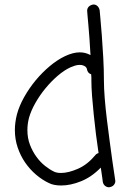

<svg xmlns="http://www.w3.org/2000/svg" viewBox="-20 -793 568 838"><path d="M395.5 -115.2Q400.4 -122.1 410.2 -125Q404.3 -163.1 398.9 -206.5Q393.6 -250 389.2 -292.5Q384.8 -335 381.8 -373.5Q378.9 -412.1 378.9 -440.4Q378.9 -447.3 378.9 -454.1Q378.9 -460.9 377.9 -468.8Q362.3 -473.6 359.4 -491.2Q359.4 -493.2 356.9 -497.6Q354.5 -502 346.7 -505.9Q338.9 -509.8 328.1 -509.8Q317.4 -509.8 306.6 -506.3Q295.9 -502.9 287.1 -499Q259.8 -486.3 231.4 -461.9Q203.1 -437.5 178.2 -407.2Q153.3 -377 134.3 -343.3Q115.2 -309.6 106.4 -278.3Q99.6 -252 99.6 -224.6Q99.6 -190.4 110.8 -161.1Q122.1 -131.8 139.2 -108.4Q156.2 -85 176.8 -68.8Q197.3 -52.7 215.8 -43.9Q227.5 -38.1 246.1 -38.1Q278.3 -38.1 319.8 -56.2Q361.3 -74.2 395.5 -115.2ZM433.6 -440.4Q433.6 -409.2 437 -365.2Q440.4 -321.3 446.3 -273.4Q452.1 -225.6 458.5 -178.2Q464.8 -130.9 470.2 -92.3Q475.6 -53.7 479.5 -29.3Q483.4 -4.9 483.4 -2.9Q483.4 6.8 476.6 14.6Q469.7 22.5 456.1 24.4Q446.3 24.4 438.5 18.1Q430.7 11.7 428.7 1Q428.7 -1 426.3 -17.6Q423.8 -34.2 419.9 -61.5Q379.9 -20.5 334 -2Q288.1 16.6 247.1 16.6Q213.9 16.6 193.4 5.9Q164.1 -7.8 137.2 -30.8Q110.4 -53.7 89.8 -83.5Q69.3 -113.3 57.1 -149.4Q44.9 -185.5 44.9 -225.6Q44.9 -257.8 53.7 -293Q63.5 -330.1 85.4 -369.1Q107.4 -408.2 135.7 -442.4Q164.1 -476.6 197.3 -504.4Q230.5 -532.2 263.7 -547.9Q298.8 -564.5 328.1 -564.5Q339.8 -564.5 350.6 -562Q361.3 -559.6 375 -552.7Q373 -588.9 370.6 -623Q368.2 -657.2 365.7 -684.1Q363.3 -710.9 361.8 -727.5Q360.4 -744.1 360.4 -746.1Q360.4 -756.8 367.7 -764.2Q375 -771.5 387.7 -773.4Q398.4 -773.4 405.8 -766.1Q413.1 -758.8 415 -748Q415 -745.1 418 -714.8Q420.9 -684.6 424.3 -639.6Q427.7 -594.7 430.7 -541.5Q433.6 -488.3 433.6 -440.4Z"/></svg>

Font: Coming Soon
Style: Regular
Weight: 400
Designer: Dathan Boardman
Foundry: Open Window
Version: Version 1.000